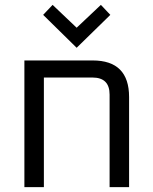

<svg xmlns="http://www.w3.org/2000/svg" viewBox="-20 -768 626 788"><path d="M80.1 0V-519.9H360.3Q509.8 -519.9 509.8 -369.7V0H429.8V-379.7Q429.8 -449.8 359.7 -449.8H160.1V0ZM157.1 -707 195.9 -748 294.6 -654.2 394 -748 432.8 -707 294.6 -571.9Z"/></svg>

Font: Oxanium ExtraLight
Style: Regular
Weight: 200
Designer: Severin Meyer
Version: Version 2.000